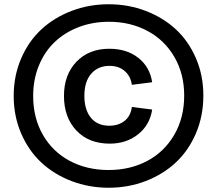

<svg xmlns="http://www.w3.org/2000/svg" viewBox="-20 -820 1028 910"><path d="M943.8 -367.2Q943.8 -270.5 908.7 -188.2Q873.5 -106 813.2 -49.8Q752.9 6.3 670.7 38.1Q588.4 69.8 495.1 69.8Q401.9 69.8 319.3 38.3Q236.8 6.8 176.3 -49.3Q115.7 -105.5 80.3 -187.5Q44.9 -269.5 44.9 -365.2Q44.9 -460.9 80.3 -543Q115.7 -625 176.3 -680.9Q236.8 -736.8 319.3 -768.3Q401.9 -799.8 495.1 -799.8Q588.4 -799.8 670.7 -768.3Q752.9 -736.8 813.2 -681.2Q873.5 -625.5 908.7 -543.9Q943.8 -462.4 943.8 -367.2ZM495.1 -14.2Q596.2 -14.2 677.2 -56.9Q758.3 -99.6 805.7 -180.7Q853 -261.7 853 -367.2Q853 -469.7 806.6 -549.8Q760.3 -629.9 679.2 -673.3Q598.1 -716.8 496.1 -716.8Q419.4 -716.8 353.5 -691.7Q287.6 -666.5 239.7 -621.3Q191.9 -576.2 164.6 -510Q137.2 -443.8 137.2 -365.2Q137.2 -261.2 183.1 -181.2Q229 -101.1 310.3 -57.6Q391.6 -14.2 495.1 -14.2ZM500 -139.2Q400.9 -139.2 342 -201.4Q283.2 -263.7 283.2 -365.2Q283.2 -465.8 342.3 -527.3Q401.4 -588.9 498 -588.9Q581.1 -588.9 635.7 -545.7Q690.4 -502.4 701.2 -430.2L605 -418Q599.1 -459 571 -483.4Q543 -507.8 499 -507.8Q444.8 -507.8 412.4 -470.7Q379.9 -433.6 379.9 -365.2Q379.9 -300.3 410.6 -262.2Q441.4 -224.1 498 -224.1Q541 -224.1 570.1 -246.8Q599.1 -269.5 605 -313L701.2 -300.8Q690.4 -228 634.8 -183.6Q579.1 -139.2 500 -139.2Z"/></svg>

Font: BDO Grotesk Medium
Style: Regular
Weight: 500
Designer: Deni Anggara
Foundry: Lokal Container
Version: Version 2.000